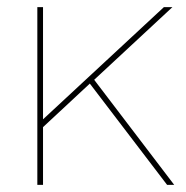

<svg xmlns="http://www.w3.org/2000/svg" viewBox="-20 -520 522 540"><path d="M465 -500 241 -292 237 -289 93 -155V-177L441 -500ZM101 -500V0H85V-500ZM240 -302 470 0H450L228 -291Z"/></svg>

Font: Work Sans Thin
Style: Regular
Weight: 250
Designer: Wei Huang
Foundry: Wei Huang
Version: Version 2.012